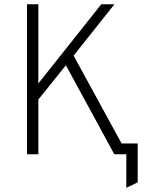

<svg xmlns="http://www.w3.org/2000/svg" viewBox="-20 -720 724 896"><path d="M569.5 156.5V0H516V-50.5H622.5V131ZM106 0V-700H159V-330.5L452.5 -700H514L323.5 -460.5L575 0H513.5L287.5 -415.5L159 -255.5V0Z"/></svg>

Font: Overpass ExtraLight
Style: Regular
Weight: 250
Designer: Delve Withrington, Dave Bailey, Thomas Jockin
Foundry: Delve Fonts LLC
Version: Version 4.000